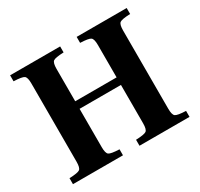

<svg xmlns="http://www.w3.org/2000/svg" viewBox="-146 -875 1100 1057"><g transform="rotate(-30 403.5 -346.0)"><path d="M33 0V-38Q87 -40 99.5 -49.5Q112 -59 112 -97V-595Q112 -633 99.5 -642.5Q87 -652 33 -654V-692H351V-654Q297 -652 284.5 -642.5Q272 -633 272 -595V-389H535V-595Q535 -633 522.5 -642.5Q510 -652 456 -654V-692H774V-654Q720 -652 707.5 -642.5Q695 -633 695 -595V-97Q695 -59 707.5 -49.5Q720 -40 774 -38V0H456V-38Q510 -40 522.5 -49.5Q535 -59 535 -97V-341H272V-97Q272 -59 284.5 -49.5Q297 -40 351 -38V0Z"/></g></svg>

Font: Heuristica
Style: Bold
Weight: 700
Version: Version 1.0.2